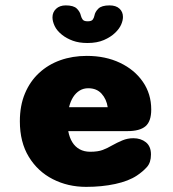

<svg xmlns="http://www.w3.org/2000/svg" viewBox="-20 -700 659 730"><path d="M307.5 10.5Q238 10.5 180.8 -18.8Q123.5 -48 89.5 -103.8Q55.5 -159.5 55.5 -239Q55.5 -298.5 74.8 -344.5Q94 -390.5 128.5 -422.5Q163 -454.5 209.2 -471Q255.5 -487.5 310 -487.5Q381 -487.5 436.2 -461.2Q491.5 -435 523.2 -389Q555 -343 555 -283.5Q555 -238.5 533.2 -220Q511.5 -201.5 464.5 -201.5H239.5Q244 -177 254.8 -159.5Q265.5 -142 282.8 -132.5Q300 -123 323 -123Q352.5 -123 370.8 -130Q389 -137 405 -146.5Q425.5 -158 445.2 -166.2Q465 -174.5 487 -174.5Q515.5 -174.5 534.8 -159Q554 -143.5 554 -112.5Q554 -82 538.5 -64.8Q523 -47.5 500.5 -32.5Q469 -11.5 418.2 -0.5Q367.5 10.5 307.5 10.5ZM242.5 -292.5H389.5Q385 -323 366.2 -343.8Q347.5 -364.5 315.5 -364.5Q297.5 -364.5 283 -355.8Q268.5 -347 258.2 -331Q248 -315 242.5 -292.5ZM396.5 -679.5Q421 -679.5 434.2 -667.2Q447.5 -655 447.5 -635.5Q447.5 -622.5 440.8 -606.8Q434 -591 418 -575.5Q401 -559 375 -547.8Q349 -536.5 312.5 -536.5Q280.5 -536.5 256.8 -545.2Q233 -554 216 -567.5Q196 -583.5 187.8 -601.2Q179.5 -619 179.5 -634Q179.5 -653.5 193.2 -666.5Q207 -679.5 230 -679.5Q260 -679.5 272.2 -667.2Q284.5 -655 287.5 -640.5Q289.5 -632.5 294.2 -625.8Q299 -619 313.5 -619Q328 -619 332.8 -625.8Q337.5 -632.5 339 -640.5Q341.5 -655 354 -667.2Q366.5 -679.5 396.5 -679.5Z"/></svg>

Font: Sono Monospace ExtraBold
Style: Regular
Weight: 800
Version: Version 2.112